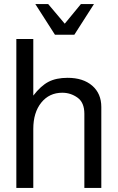

<svg xmlns="http://www.w3.org/2000/svg" viewBox="-20 -920 576 940"><path d="M393 -363Q393 -418 359.5 -442Q326 -466 285 -466Q221 -466 182 -417.5Q143 -369 143 -289V0H60V-729H143V-452Q180 -500 217.5 -519.5Q255 -539 311 -539Q387 -539 431.5 -500.5Q476 -462 476 -396V0H393ZM344 -750H249L153 -900H216L297 -804L376 -900H440Z"/></svg>

Font: ColatingCofangSans
Style: Regular
Weight: 400
Foundry: GNU
Version: Version 412.227;June 27, 2022;FontCreator 11.0.0.2412 32-bit